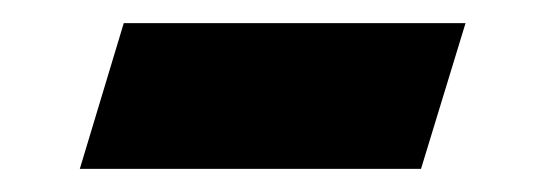

<svg xmlns="http://www.w3.org/2000/svg" viewBox="-20 -344 470 166"><path d="M87 -324H382.5L344 -198H49Z"/></svg>

Font: Newsreader 6pt
Style: Bold Italic
Weight: 700
Italic angle: -17°
Designer: Hugues Gentile
Foundry: Production Type
Version: Version 1.003; ttfautohint (v1.8.3)